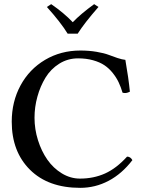

<svg xmlns="http://www.w3.org/2000/svg" viewBox="-20 -904 706 934"><path d="M370.1 9.8Q214.4 9.8 125.7 -78.4Q37.1 -166.5 37.1 -312Q37.1 -409.2 79.8 -488.3Q122.6 -567.4 199.2 -612.8Q275.9 -658.2 371.1 -658.2Q413.1 -658.2 450 -651.9Q486.8 -645.5 507.8 -637.5Q528.8 -629.4 551.5 -621.8Q574.2 -614.3 589.8 -612.8Q605.5 -523.4 611.8 -458Q592.3 -447.8 576.2 -453.1Q567.9 -481 557.1 -503.7Q546.4 -526.4 528.6 -548.8Q510.7 -571.3 488.3 -586.4Q465.8 -601.6 432.9 -610.8Q399.9 -620.1 359.9 -620.1Q309.6 -620.1 268.3 -594.2Q227.1 -568.4 201.4 -526.4Q175.8 -484.4 161.9 -433.8Q147.9 -383.3 147.9 -331.1Q147.9 -275.4 164.8 -221.9Q181.6 -168.5 210.4 -127.2Q239.3 -85.9 281 -60.5Q322.8 -35.2 369.1 -35.2Q435.5 -35.2 491 -60.1Q546.4 -85 598.1 -142.1Q614.7 -142.1 624 -125Q573.2 -58.6 508.3 -24.4Q443.4 9.8 370.1 9.8ZM309.1 -740.2Q274.9 -795.9 208 -870.1L229 -883.8Q291.5 -840.8 334 -795.9Q372.1 -835.9 438 -883.8L459 -870.1Q390.6 -792 357.9 -740.2Z"/></svg>

Font: Common Serif Medium
Style: Regular
Weight: 500
Designer: Philipp H. Poll, Khaled Hosny
Foundry: Stefan Peev, Context Ltd.
Version: Version 1.026